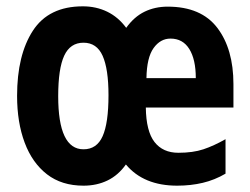

<svg xmlns="http://www.w3.org/2000/svg" viewBox="-20 -577 789 607"><path d="M510 -556Q616 -556 667 -489Q718 -422 718 -311V-237H441Q442 -162 468.5 -128Q495 -94 544 -94Q590 -94 623 -105Q656 -116 693 -137V-28Q659 -8 621 1Q583 10 540 10Q434 10 378 -57Q354 -23 320 -6.5Q286 10 244 10Q175 10 128.5 -26Q82 -62 58 -126Q34 -190 34 -274Q34 -403 84 -480Q134 -557 242 -557Q284 -557 319 -540Q354 -523 379 -489Q404 -524 437 -540Q470 -556 510 -556ZM519 -455Q487 -455 465.5 -425Q444 -395 443 -330H599Q599 -389 578.5 -422Q558 -455 519 -455ZM244 -442Q202 -442 183 -401Q164 -360 164 -273Q164 -105 244 -105Q286 -105 304.5 -146.5Q323 -188 323 -276Q323 -359 304.5 -400.5Q286 -442 244 -442Z"/></svg>

Font: Noto Sans Sinhala ExtraCondensed
Style: Bold
Weight: 700
Width: 2
Designer: Jelle Bosma - Monotype Design Team
Foundry: Monotype Imaging Inc.
Version: Version 2.006; ttfautohint (v1.8.4.7-5d5b)